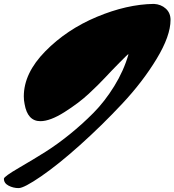

<svg xmlns="http://www.w3.org/2000/svg" viewBox="-152 -723 894 984"><path d="M55 -102Q-11 -102 -26 -190Q-30 -209 -30 -229Q-30 -348 80 -460Q190 -572 344 -636.5Q498 -701 636 -703H637Q673 -701 697.5 -679Q722 -657 722 -621Q722 -539 650.5 -421Q579 -303 474 -191Q369 -79 258 20.5Q147 120 59 180.5Q-29 241 -56.5 241Q-84 241 -108 228.5Q-132 216 -132 193Q-132 182 -55.5 137.5Q21 93 80.5 55.5Q140 18 204.5 -34Q269 -86 327 -144.5Q385 -203 433.5 -281.5Q482 -360 506 -443Q506 -445 504.5 -445Q503 -445 460 -401.5Q417 -358 385.5 -324Q354 -290 303 -242.5Q252 -195 178.5 -148.5Q105 -102 55 -102Z"/></svg>

Font: Mr Dafoe
Style: Regular
Weight: 400
Designer: Alejandro Paul
Foundry: Alejandro Paul
Version: Version 1.000